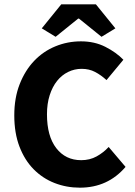

<svg xmlns="http://www.w3.org/2000/svg" viewBox="-20 -855 622 887"><path d="M349 12Q287 12 232 -9.5Q177 -31 135.5 -73Q94 -115 70 -177.5Q46 -240 46 -322Q46 -403 71 -466.5Q96 -530 138 -574Q180 -618 236 -641Q292 -664 354 -664Q417 -664 467 -638.5Q517 -613 550 -579L472 -485Q447 -508 419.5 -522.5Q392 -537 357 -537Q324 -537 294.5 -522.5Q265 -508 243.5 -481Q222 -454 209.5 -415Q197 -376 197 -327Q197 -226 240 -170.5Q283 -115 355 -115Q395 -115 426.5 -132.5Q458 -150 482 -176L560 -84Q478 12 349 12ZM173 -724 263 -835H423L513 -724L449 -685L345 -769H341L237 -685Z"/></svg>

Font: Giro Regular
Style: Bold
Weight: 700
Designer: Paul D. Hunt
Foundry: Adobe Systems Incorporated
Version: Version 1.000;PS 1.0;hotconv 1.0.88;makeotf.lib2.5.647800